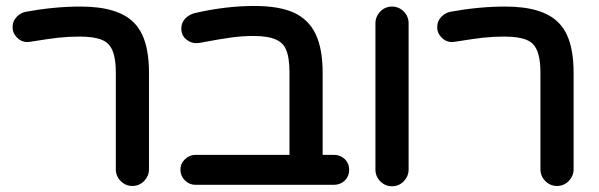

<svg xmlns="http://www.w3.org/2000/svg" viewBox="-20 -614 2028 650"><path d="M372.1 -41V-368.2Q372.1 -439.5 346.7 -464.8Q337.9 -473.6 326.2 -478.5Q299.8 -490.2 249 -490.2Q213.9 -490.2 176.8 -486.3Q150.4 -483.4 83 -472.7Q78.1 -471.7 73.2 -471.7Q51.8 -471.7 37.1 -487.3Q22.5 -502 22.5 -521.5Q22.5 -543 38.1 -558.6Q49.8 -570.3 67.4 -574.2Q164.1 -591.8 252.9 -591.8Q378.9 -591.8 432.6 -538.1Q467.8 -502.9 478.5 -440.4Q484.4 -408.2 484.4 -368.2V-41Q484.4 -18.6 467.8 -1Q451.2 15.6 428.2 15.6Q405.3 15.6 388.7 -1Q372.1 -17.6 372.1 -41Z M1147.5 -2.9Q1131.8 11.7 1110.4 11.7H641.6Q621.1 11.7 606 -3.4Q590.8 -18.6 590.8 -39.1Q590.8 -60.5 606.4 -75.2Q622.1 -89.8 641.6 -89.8H960V-368.2Q960 -419.9 948.2 -446.3Q938.5 -469.7 913.1 -480.5Q886.7 -492.2 836.9 -492.2Q801.8 -492.2 764.6 -487.3Q727.5 -482.4 655.3 -468.8Q650.4 -467.8 645.5 -467.8Q627.9 -467.8 613.3 -478.5Q593.8 -492.2 593.8 -517.6Q593.8 -538.1 608.4 -552.7Q621.1 -564.5 637.7 -569.3Q743.2 -593.8 840.8 -593.8Q924.8 -593.8 974.6 -571.3Q1025.4 -547.9 1048.8 -498Q1072.3 -448.2 1072.3 -368.2V-89.8H1110.4Q1131.8 -89.8 1147.5 -75.2Q1162.1 -60.5 1162.1 -39.1Q1162.1 -17.6 1147.5 -2.9Z M1251 -40V-535.2Q1251 -557.6 1267.6 -575.2Q1284.2 -591.8 1307.1 -591.8Q1330.1 -591.8 1346.7 -575.2Q1363.3 -558.6 1363.3 -535.2V-40Q1363.3 -17.6 1346.7 0Q1330.1 16.6 1307.1 16.6Q1284.2 16.6 1267.6 0Q1251 -16.6 1251 -40Z M1809.6 -41V-368.2Q1809.6 -439.5 1784.2 -464.8Q1775.4 -473.6 1763.7 -478.5Q1737.3 -490.2 1686.5 -490.2Q1651.4 -490.2 1614.3 -486.3Q1587.9 -483.4 1520.5 -472.7Q1515.6 -471.7 1510.7 -471.7Q1489.3 -471.7 1474.6 -487.3Q1460 -502 1460 -521.5Q1460 -543 1475.6 -558.6Q1487.3 -570.3 1504.9 -574.2Q1601.6 -591.8 1690.4 -591.8Q1816.4 -591.8 1870.1 -538.1Q1905.3 -502.9 1916 -440.4Q1921.9 -408.2 1921.9 -368.2V-41Q1921.9 -18.6 1905.3 -1Q1888.7 15.6 1865.7 15.6Q1842.8 15.6 1826.2 -1Q1809.6 -17.6 1809.6 -41Z"/></svg>

Font: FakePearl
Style: SemiBold
Weight: 400
Version: Version 1.2